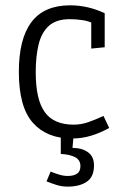

<svg xmlns="http://www.w3.org/2000/svg" viewBox="-20 -508 451 711"><path d="M246.1 4.9Q153.3 4.9 101.6 -53.5Q49.8 -111.8 49.8 -241.7Q49.8 -364.7 96.7 -426.5Q143.6 -488.3 239.3 -488.3Q305.7 -488.3 367.7 -459V-333L317.9 -328.1V-446.3L331.1 -418.5Q310.1 -429.7 286.4 -433.3Q262.7 -437 238.3 -437Q188.5 -437 161.1 -412.4Q133.8 -387.7 123 -343.5Q112.3 -299.3 112.3 -240.7Q112.3 -139.2 145.8 -92.8Q179.2 -46.4 252.9 -46.4Q279.8 -46.4 306.2 -55.4Q332.5 -64.5 363.3 -78.6L384.3 -34.2Q352.1 -16.1 317.9 -5.6Q283.7 4.9 246.1 4.9ZM231 183.1Q208 183.1 188 176.5Q168 169.9 152.3 163.6L167.5 127.4Q179.2 132.3 196.8 137.9Q214.4 143.6 231 143.6Q252.4 143.6 265.1 135.3Q277.8 127 277.8 106.9Q277.8 85 259 74.5Q240.2 64 205.1 62V-4.9H252.4L248.5 39.6Q284.7 40 306.4 56.2Q328.1 72.3 328.1 104.5Q328.1 147 301.3 165Q274.4 183.1 231 183.1Z"/></svg>

Font: Anaheim
Style: Regular
Weight: 400
Designer: Vernon Adams
Foundry: Vernon Adams
Version: Version 2.001